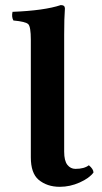

<svg xmlns="http://www.w3.org/2000/svg" viewBox="-20 -718 398 748"><path d="M100.1 -105V-563Q100.1 -613.8 90.1 -623.8Q80.1 -633.8 32.2 -638.2Q24.4 -652.3 28.8 -671.9Q152.8 -676.8 216.8 -698.2Q232.9 -698.2 232.9 -685.1Q230 -647.9 230 -583V-127Q230 -91.8 242.4 -75.9Q254.9 -60.1 273.9 -60.1Q308.1 -60.1 326.2 -74.2Q344.2 -59.1 344.2 -45.9Q328.1 -23.9 290.5 -7.1Q252.9 9.8 212.9 9.8Q163.1 9.8 129.9 -18.1Q100.1 -43.9 100.1 -105Z"/></svg>

Font: Linux Libertine
Style: Bold
Weight: 700
Designer: Philipp H. Poll
Foundry: Philipp H. Poll
Version: Version 5.0.3